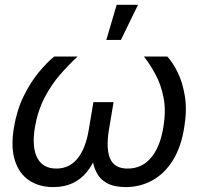

<svg xmlns="http://www.w3.org/2000/svg" viewBox="-20 -762 824 790"><path d="M199.2 7.8Q141.6 7.8 100.3 -19.5Q59.1 -46.9 41.5 -101.1Q23.9 -155.3 37.1 -236.3Q49.3 -309.6 77.6 -366.9Q106 -424.3 140.1 -465.3Q174.3 -506.3 203.1 -529.3H299.3Q264.2 -497.1 227.8 -455.6Q191.4 -414.1 163.3 -360.1Q135.3 -306.2 123.5 -237.8Q110.4 -156.7 133.3 -112.5Q156.2 -68.4 211.9 -68.4Q265.1 -68.4 298.8 -109.6Q332.5 -150.9 345.2 -228L364.3 -341.8H447.3L428.2 -228Q415.5 -150.9 433.1 -109.6Q450.7 -68.4 505.4 -68.4Q563.5 -68.4 601.1 -112.5Q638.7 -156.7 651.9 -237.8Q663.6 -305.7 653.1 -359.6Q642.6 -413.6 620.1 -455.3Q597.7 -497.1 572.3 -529.3H668.5Q690.4 -505.9 710.9 -464.6Q731.4 -423.3 740.7 -366.2Q750 -309.1 737.8 -236.3Q724.6 -154.8 690.2 -100.6Q655.8 -46.4 606 -19.3Q556.2 7.8 497.1 7.8Q449.7 7.8 420.2 -8.5Q390.6 -24.9 376.5 -53.7Q362.3 -82.5 358.9 -119.6H375Q359.9 -81.5 335.9 -52.7Q312 -23.9 278.3 -8.1Q244.6 7.8 199.2 7.8ZM417.5 -597.7 460 -742.2H547.9L477.5 -597.7Z"/></svg>

Font: Inter 24pt
Style: Italic
Weight: 400
Italic angle: -9.3988°
Designer: Rasmus Andersson
Foundry: rsms
Version: Version 4.001;git-66647c0bb